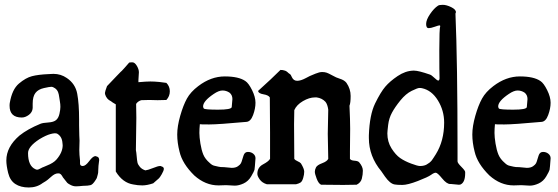

<svg xmlns="http://www.w3.org/2000/svg" viewBox="-20 -788 2359 812"><path d="M349.6 -2.9 330.1 -2Q312.5 0 301.3 0Q290 0 279.3 -5.4Q268.6 -10.7 264.6 -14.6Q260.7 -18.6 256.8 -24.4Q252.9 -30.3 249.5 -33.7Q246.1 -37.1 243.2 -43Q236.3 -54.7 228.5 -54.7H224.6Q211.9 -54.7 195.8 -40Q179.7 -25.4 173.8 -22Q168 -18.6 160.2 -13.7Q135.7 4.9 101.6 4.9Q67.4 4.9 44.9 -9.8Q22.5 -24.4 14.6 -56.2Q6.8 -87.9 6.8 -109.4Q6.8 -167 62.5 -214.8Q96.7 -242.2 151.4 -264.6Q161.1 -268.6 184.1 -270Q207 -271.5 217.3 -280.3Q227.5 -289.1 231.4 -306.6Q235.4 -324.2 235.4 -335.9Q235.4 -347.7 233.4 -358.4Q231.4 -369.1 230.5 -377Q229.5 -384.8 228.5 -388.7Q227.5 -392.6 225.6 -398.4Q221.7 -408.2 212.9 -414.6Q204.1 -420.9 196.8 -420.9Q189.5 -420.9 165.5 -415.5Q141.6 -410.2 129.9 -395Q118.2 -379.9 118.2 -349.6V-331.1Q117.2 -313.5 102.1 -302.2Q86.9 -291 72.3 -291Q20.5 -291 20.5 -340.8Q20.5 -349.6 21.5 -353.5Q31.2 -410.2 60.1 -434.6Q88.9 -459 115.2 -465.8Q141.6 -472.7 185.5 -474.6L206.1 -475.6Q237.3 -475.6 262.7 -458Q298.8 -433.6 306.6 -391.6Q314.5 -349.6 314.5 -283.2V-257.8L315.4 -214.8L316.4 -193.4L315.4 -153.3Q315.4 -134.8 318.4 -109.4V-96.7Q318.4 -85.9 330.1 -85.9Q341.8 -85.9 357.4 -106.9Q373 -127.9 383.8 -127.9Q384.8 -127.9 392.1 -125Q399.4 -122.1 399.4 -110.4L396.5 -86.9L395.5 -67.4Q395.5 -56.6 394 -52.2Q392.6 -47.9 391.6 -43Q390.6 -38.1 389.2 -34.7Q387.7 -31.2 384.8 -27.3Q372.1 -6.8 362.3 -4.9Q352.5 -2.9 349.6 -2.9ZM245.1 -173.8 244.1 -183.6Q242.2 -210.9 221.7 -222.7Q213.9 -226.6 193.8 -221.2Q173.8 -215.8 146.5 -199.2Q98.6 -168 98.6 -140.6Q98.6 -85.9 129.9 -72.3Q133.8 -70.3 137.7 -70.3Q141.6 -70.3 151.4 -75.7Q161.1 -81.1 165 -82L178.7 -87.9Q206.1 -98.6 218.8 -113.3Q245.1 -143.6 245.1 -173.8Z M567.4 -482.4 565.4 -449.2V-440.4Q598.6 -443.4 615.7 -443.4Q632.8 -443.4 653.3 -441.4L683.6 -437.5Q698.2 -422.9 698.2 -401.9Q698.2 -380.9 683.6 -365.2Q667 -364.3 646.5 -364.3L611.3 -365.2Q592.8 -365.2 577.1 -364.3Q562.5 -359.4 555.7 -348.6Q556.6 -314.5 556.6 -289.6Q556.6 -264.6 554.7 -153.3Q556.6 -144.5 558.1 -126.5Q559.6 -108.4 561.5 -100.1Q563.5 -91.8 571.8 -82Q580.1 -72.3 594.7 -67.4Q604.5 -68.4 626.5 -77.1Q648.4 -85.9 656.2 -85.9H659.2L661.1 -85Q672.9 -82 672.9 -74.2Q672.9 -66.4 664.1 -51.3Q655.3 -36.1 651.4 -33.2L627.9 -12.7Q601.6 -3.9 582 -3.9Q562.5 -3.9 543.9 -7.8Q499 -14.6 469.7 -62.5V-346.7Q466.8 -348.6 460 -352.5Q453.1 -356.4 450.2 -359.4L440.4 -365.2Q432.6 -371.1 428.2 -379.9Q423.8 -388.7 423.8 -394.5Q423.8 -400.4 432.6 -423.8L473.6 -466.8Q488.3 -482.4 490.2 -483.9Q492.2 -485.4 495.1 -488.3Q502.9 -496.1 526.4 -523.4Q530.3 -524.4 540 -524.4Q549.8 -524.4 558.6 -509.8Q567.4 -495.1 567.4 -482.4Z M960 -335 962.9 -369.1Q962.9 -386.7 950.2 -396.5Q936.5 -405.3 920.9 -405.3Q905.3 -405.3 883.8 -390.6Q838.9 -360.4 838.9 -337.9Q838.9 -334 841.8 -329.1Q846.7 -324.2 902.3 -324.2Q958 -324.2 960 -335ZM972.7 -2.9 936.5 -4.9Q923.8 -3.9 904.3 -3.9Q848.6 -3.9 801.8 -45.9Q751 -95.7 739.3 -146.5Q729.5 -184.6 729.5 -219.2Q729.5 -253.9 742.2 -298.3Q754.9 -342.8 770.5 -371.1Q786.1 -399.4 818.4 -423.8Q872.1 -464.8 930.7 -464.8Q989.3 -464.8 1017.6 -445.3Q1031.2 -436.5 1045.9 -407.2Q1060.5 -377.9 1060.5 -353.5Q1060.5 -329.1 1050.3 -301.3Q1040 -273.4 1021.5 -272.5Q903.3 -261.7 864.7 -261.7Q826.2 -261.7 825.2 -262.7Q823.2 -243.2 823.2 -225.6Q823.2 -208 827.6 -180.7Q832 -153.3 839.8 -134.3Q847.7 -115.2 867.2 -98.6Q877 -88.9 887.2 -86.9Q897.5 -85 904.3 -83Q911.1 -81.1 927.7 -81.1L960 -78.1Q976.6 -78.1 986.3 -85Q996.1 -91.8 999 -97.7Q1002 -103.5 1004.9 -114.3Q1007.8 -125 1009.8 -129.9Q1014.6 -145.5 1028.3 -145.5Q1042 -145.5 1051.3 -137.7Q1060.5 -129.9 1060.5 -119.1V-118.2Q1057.6 -76.2 1056.2 -69.8Q1054.7 -63.5 1042.5 -42.5Q1030.3 -21.5 1010.3 -12.2Q990.2 -2.9 972.7 -2.9Z M1223.6 -262.7 1224.6 -116.2Q1228.5 -110.4 1238.8 -106Q1249 -101.6 1252.9 -96.7Q1266.6 -74.2 1266.6 -62Q1266.6 -49.8 1262.2 -35.2Q1257.8 -20.5 1251 -16.1Q1244.1 -11.7 1232.4 -8.8H1108.4Q1088.9 -14.6 1078.6 -28.8Q1068.4 -43 1068.4 -52.7Q1068.4 -80.1 1092.3 -92.8Q1116.2 -105.5 1122.1 -116.2V-227.5Q1122.1 -297.9 1121.1 -376Q1115.2 -385.7 1094.2 -389.2Q1073.2 -392.6 1071.3 -403.3Q1130.9 -457 1166 -492.2Q1174.8 -492.2 1179.7 -490.7Q1184.6 -489.3 1186.5 -488.8Q1188.5 -488.3 1191.4 -486.3Q1194.3 -484.4 1195.3 -483.4Q1201.2 -477.5 1205.6 -475.1Q1210 -472.7 1214.8 -460.9Q1221.7 -446.3 1236.8 -446.3Q1252 -446.3 1272.9 -457.5Q1293.9 -468.8 1300.3 -470.7Q1306.6 -472.7 1314.5 -476.6Q1331.1 -483.4 1342.3 -483.4Q1353.5 -483.4 1361.8 -480.5Q1370.1 -477.5 1383.3 -470.2Q1396.5 -462.9 1401.4 -460.9Q1406.2 -459 1417 -455.1Q1436.5 -449.2 1445.3 -437.5Q1462.9 -412.1 1462.9 -382.3Q1462.9 -352.5 1458 -340.8Q1460.9 -280.3 1460.9 -243.2L1460 -147.5V-116.2Q1463.9 -109.4 1479 -108.4Q1494.1 -107.4 1499 -101.6Q1514.6 -83 1514.6 -66.4Q1514.6 -49.8 1510.3 -32.7Q1505.9 -15.6 1488.3 -6.8Q1465.8 -5.9 1431.2 -5.9Q1396.5 -5.9 1337.9 -6.8Q1327.1 -11.7 1319.3 -32.2Q1311.5 -52.7 1311.5 -61.5Q1311.5 -70.3 1316.4 -80.1Q1321.3 -89.8 1342.3 -97.7Q1363.3 -105.5 1368.2 -116.2L1366.2 -221.7Q1366.2 -252 1368.2 -324.2Q1365.2 -346.7 1356.4 -357.4Q1341.8 -373 1319.3 -376H1311.5Q1288.1 -376 1261.2 -360.4Q1234.4 -344.7 1224.6 -322.3Q1223.6 -299.8 1223.6 -262.7Z M1838.9 -456.1Q1837.9 -483.4 1837.9 -574.7Q1837.9 -666 1841.8 -677.7Q1841.8 -680.7 1838.4 -680.7Q1835 -680.7 1818.4 -674.8Q1801.8 -668.9 1793 -668.9Q1782.2 -668.9 1782.2 -686.5Q1782.2 -704.1 1798.8 -728.5Q1815.4 -752.9 1832 -763.7Q1836.9 -767.6 1852.5 -767.6Q1868.2 -767.6 1888.2 -757.8Q1908.2 -748 1908.2 -736.3Q1908.2 -734.4 1906.2 -730.5Q1915 -525.4 1915 -145.5V-105.5Q1915 -98.6 1931.2 -82.5Q1947.3 -66.4 1947.3 -60.5V-55.7Q1947.3 -16.6 1927.7 -7.8Q1925.8 -6.8 1919.9 -6.8L1887.7 -9.8H1883.8Q1869.1 -9.8 1849.6 -33.7Q1830.1 -57.6 1822.8 -57.6Q1815.4 -57.6 1802.7 -48.3Q1790 -39.1 1747.1 -22.5Q1704.1 -5.9 1681.6 -5.9Q1659.2 -5.9 1649.4 -7.8Q1629.9 -10.7 1608.4 -41L1592.8 -63.5Q1540 -127 1540 -204.1V-215.8Q1543 -302.7 1566.4 -350.6Q1589.8 -398.4 1609.4 -421.4Q1628.9 -444.3 1661.6 -466.3Q1694.3 -488.3 1727.5 -489.3H1731.4Q1750 -489.3 1797.9 -472.7Q1804.7 -470.7 1816.9 -459Q1829.1 -447.3 1833.5 -447.3Q1837.9 -447.3 1838.9 -456.1ZM1764.6 -415Q1760.7 -416 1753.4 -416Q1746.1 -416 1721.2 -403.8Q1696.3 -391.6 1673.3 -363.3Q1650.4 -335 1637.7 -311.5Q1625 -288.1 1621.6 -259.8Q1618.2 -231.4 1618.2 -223.6Q1618.2 -188.5 1635.7 -160.6Q1653.3 -132.8 1672.4 -119.6Q1691.4 -106.4 1718.8 -96.2Q1746.1 -85.9 1756.3 -85.9Q1766.6 -85.9 1773.4 -87.9Q1780.3 -89.8 1783.7 -91.8Q1787.1 -93.8 1790.5 -96.2Q1793.9 -98.6 1796.4 -100.1Q1798.8 -101.6 1801.8 -105Q1804.7 -108.4 1806.2 -109.9Q1807.6 -111.3 1810.5 -116.2Q1813.5 -121.1 1814.5 -122.1Q1815.4 -123 1818.8 -128.9Q1822.3 -134.8 1823.2 -135.7Q1858.4 -192.4 1858.4 -269.5Q1858.4 -320.3 1832 -363.3Q1805.7 -406.2 1764.6 -415Z M2208 -335 2210.9 -369.1Q2210.9 -386.7 2198.2 -396.5Q2184.6 -405.3 2168.9 -405.3Q2153.3 -405.3 2131.8 -390.6Q2086.9 -360.4 2086.9 -337.9Q2086.9 -334 2089.8 -329.1Q2094.7 -324.2 2150.4 -324.2Q2206.1 -324.2 2208 -335ZM2220.7 -2.9 2184.6 -4.9Q2171.9 -3.9 2152.3 -3.9Q2096.7 -3.9 2049.8 -45.9Q1999 -95.7 1987.3 -146.5Q1977.5 -184.6 1977.5 -219.2Q1977.5 -253.9 1990.2 -298.3Q2002.9 -342.8 2018.6 -371.1Q2034.2 -399.4 2066.4 -423.8Q2120.1 -464.8 2178.7 -464.8Q2237.3 -464.8 2265.6 -445.3Q2279.3 -436.5 2293.9 -407.2Q2308.6 -377.9 2308.6 -353.5Q2308.6 -329.1 2298.3 -301.3Q2288.1 -273.4 2269.5 -272.5Q2151.4 -261.7 2112.8 -261.7Q2074.2 -261.7 2073.2 -262.7Q2071.3 -243.2 2071.3 -225.6Q2071.3 -208 2075.7 -180.7Q2080.1 -153.3 2087.9 -134.3Q2095.7 -115.2 2115.2 -98.6Q2125 -88.9 2135.3 -86.9Q2145.5 -85 2152.3 -83Q2159.2 -81.1 2175.8 -81.1L2208 -78.1Q2224.6 -78.1 2234.4 -85Q2244.1 -91.8 2247.1 -97.7Q2250 -103.5 2252.9 -114.3Q2255.9 -125 2257.8 -129.9Q2262.7 -145.5 2276.4 -145.5Q2290 -145.5 2299.3 -137.7Q2308.6 -129.9 2308.6 -119.1V-118.2Q2305.7 -76.2 2304.2 -69.8Q2302.7 -63.5 2290.5 -42.5Q2278.3 -21.5 2258.3 -12.2Q2238.3 -2.9 2220.7 -2.9Z"/></svg>

Font: Essays1743
Style: Medium
Weight: 500
Designer: Based on the typeface in a 1743 English translation of the essays of Montaigne.  PostScript/TrueType font designed by Jo
Version: Version 002.100